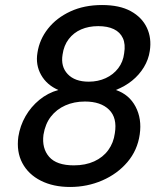

<svg xmlns="http://www.w3.org/2000/svg" viewBox="-20 -732 653 764"><path d="M259 12Q192 12 142.5 -13Q93 -38 69 -83Q45 -128 53 -188Q60 -232 81.5 -269.5Q103 -307 136.5 -334.5Q170 -362 212 -374Q166 -394 143.5 -434Q121 -474 129 -522Q137 -575 171 -618Q205 -661 260 -686.5Q315 -712 386 -712Q456 -712 500.5 -687.5Q545 -663 564.5 -621.5Q584 -580 576 -529Q571 -495 552.5 -464.5Q534 -434 505.5 -411Q477 -388 441 -374Q494 -356 519.5 -307.5Q545 -259 536 -197Q527 -134 487 -87Q447 -40 387 -14Q327 12 259 12ZM274 -74Q320 -74 355 -90Q390 -106 411 -135Q432 -164 437 -202Q447 -263 414 -295.5Q381 -328 318 -328Q275 -328 240 -312.5Q205 -297 182.5 -268Q160 -239 153 -196Q146 -142 175.5 -108Q205 -74 274 -74ZM333 -407Q370 -407 400.5 -421Q431 -435 450.5 -460.5Q470 -486 474 -520Q480 -556 469 -580Q458 -604 433 -616Q408 -628 371 -628Q333 -628 303 -615Q273 -602 253.5 -576.5Q234 -551 229 -515Q221 -467 249.5 -437Q278 -407 333 -407Z"/></svg>

Font: DM Sans 10pt Medium
Style: Italic
Weight: 500
Italic angle: -10°
Version: Version 4.004;gftools[0.9.30]